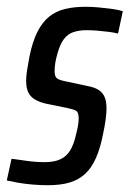

<svg xmlns="http://www.w3.org/2000/svg" viewBox="-33 -538 382 566"><path d="M108 8Q86 8 62.5 6Q39 4 19.5 0.5Q0 -3 -13 -6L1 -70Q8 -69 19.5 -67.5Q31 -66 44.5 -64Q58 -62 72 -61Q86 -60 99 -60Q127 -60 145 -68.5Q163 -77 173.5 -94Q184 -111 190 -137Q194 -152 196.5 -165Q199 -178 199 -189Q199 -207 191 -211.5Q183 -216 168 -219L100 -233Q71 -240 57.5 -255Q44 -270 44 -300Q44 -313 47 -332Q50 -351 54 -372Q63 -416 77.5 -444.5Q92 -473 112 -489Q132 -505 158.5 -511.5Q185 -518 219 -518Q239 -518 259.5 -516Q280 -514 298.5 -511.5Q317 -509 329 -505L315 -439Q304 -442 288.5 -444Q273 -446 255.5 -447.5Q238 -449 222 -449Q201 -449 184 -443.5Q167 -438 155.5 -423Q144 -408 136 -379Q132 -365 130 -352.5Q128 -340 128 -328Q128 -312 135 -307Q142 -302 157 -299L227 -284Q243 -281 255 -274.5Q267 -268 274 -255Q281 -242 281 -218Q281 -205 278.5 -186Q276 -167 271 -144Q263 -102 250 -72.5Q237 -43 218 -25.5Q199 -8 172.5 0Q146 8 108 8Z"/></svg>

Font: Saira ExtraCondensed Medium
Style: Italic
Weight: 500
Width: 2
Italic angle: -12°
Designer: Hector Gatti with collaboration of the Omnibus-Type team
Foundry: Omnibus-Type
Version: Version 1.101